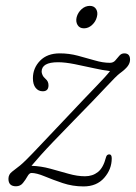

<svg xmlns="http://www.w3.org/2000/svg" viewBox="-20 -644 474 671"><path d="M370.5 -90.5Q370.5 -52.5 344.2 -22.5Q318 7.5 272 7.5Q234 7.5 199 -4.2Q164 -16 135.8 -27.8Q107.5 -39.5 90 -39.5Q82.5 -39.5 76 -27.8Q69.5 -16 60.2 -4.5Q51 7 36 7Q9.5 7 9.5 -19Q9.5 -34.5 22.2 -44Q35 -53.5 50.5 -66Q58 -72 73 -86.8Q88 -101.5 121.2 -136.8Q154.5 -172 217 -238Q280.5 -305.5 315.2 -341.2Q350 -377 364.5 -395.5Q342 -398 308.5 -405.5Q275 -413 241 -419.8Q207 -426.5 183 -426.5Q125.5 -426.5 125.5 -393.5Q125.5 -389 128.5 -382Q131.5 -375 139.5 -368Q149.5 -359.5 149.5 -346Q149.5 -325 129.5 -325Q114 -325 104.5 -337Q95 -349 95 -370.5Q95 -406 120 -431.8Q145 -457.5 189 -457.5Q221.5 -457.5 252.5 -449.2Q283.5 -441 311.5 -432.8Q339.5 -424.5 364 -424.5Q376 -424.5 383 -432.8Q390 -441 397 -449.2Q404 -457.5 414.5 -457.5Q434.5 -457.5 434.5 -435.5Q434.5 -424 426.5 -413Q418.5 -402 398.5 -387.5Q387 -379 350.2 -339.5Q313.5 -300 238 -223Q195 -179 167.8 -150.5Q140.5 -122 122.8 -102.2Q105 -82.5 90 -64.5Q123 -63.5 155.8 -54.5Q188.5 -45.5 219.2 -36.8Q250 -28 277 -28Q303.5 -28 322.2 -42.8Q341 -57.5 350.5 -94.5Q353 -104.5 362 -104.5Q370.5 -104.5 370.5 -90.5ZM273.5 -545Q258 -545 251 -556.8Q244 -568.5 248 -584.5Q252.5 -600.5 265.2 -612Q278 -623.5 294 -623.5Q309 -623.5 316 -612Q323 -600.5 318.5 -584.5Q314.5 -568.5 301.8 -556.8Q289 -545 273.5 -545Z"/></svg>

Font: Fraunces 9pt S100 Thin
Style: Italic
Weight: 100
Italic angle: -16°
Version: Version 1.000; ttfautohint (v1.8.3)